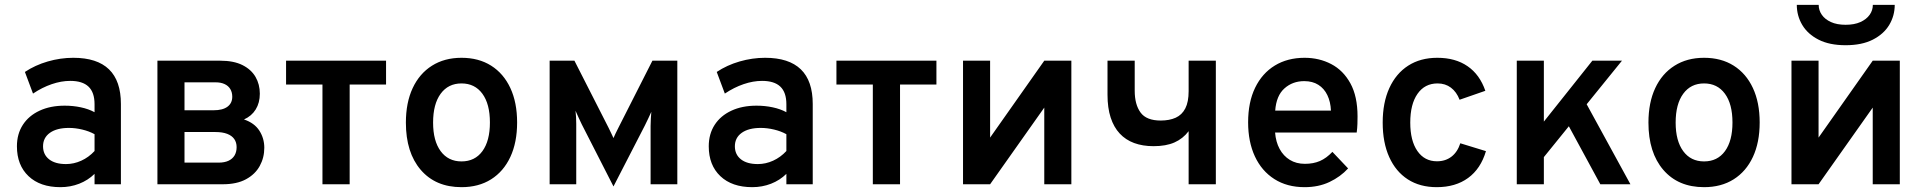

<svg xmlns="http://www.w3.org/2000/svg" viewBox="-20 -762 7956 794"><path d="M230 12Q146 12 98 -33.5Q50 -79 50 -157Q50 -208 74.5 -245.8Q99 -283.5 143.5 -304.2Q188 -325 247.5 -325Q282.5 -325 314.2 -318.2Q346 -311.5 371 -298V-331Q371 -380 346 -403.8Q321 -427.5 270.5 -427.5Q233.5 -427.5 194 -414Q154.5 -400.5 116.5 -375L83 -464.5Q125 -492.5 177.5 -507.8Q230 -523 283 -523Q381.5 -523 430.8 -475.2Q480 -427.5 480 -332V0H371V-43Q344 -16.5 307.5 -2.2Q271 12 230 12ZM253 -83.5Q285.5 -83.5 316.2 -97.5Q347 -111.5 371 -137.5V-207Q348.5 -219.5 320.2 -226.2Q292 -233 265 -233Q215 -233 186.5 -212.8Q158 -192.5 158 -157Q158 -123 183 -103.2Q208 -83.5 253 -83.5Z M631 0V-511H891Q946.5 -511 982.8 -492.8Q1019 -474.5 1036.8 -443.8Q1054.5 -413 1054.5 -374.5Q1054.5 -337 1037.5 -309.5Q1020.5 -282 989 -268Q1032 -253.5 1052.5 -221.8Q1073 -190 1073 -151Q1073 -110 1054.2 -75.8Q1035.5 -41.5 997.5 -20.8Q959.5 0 901 0ZM743 -89.5H884Q908.5 -89.5 925 -97.2Q941.5 -105 950 -119.2Q958.5 -133.5 958.5 -153.5Q958.5 -173 948.8 -187Q939 -201 919.5 -208.5Q900 -216 871 -216H743ZM743 -306H863.5Q901 -306 920.8 -320.8Q940.5 -335.5 940.5 -362Q940.5 -380 932.5 -393.5Q924.5 -407 909 -414.2Q893.5 -421.5 872 -421.5H743Z M1313.5 0V-412.5H1163V-511H1576.5V-412.5H1426V0Z M1888.5 12Q1781.5 12 1720 -59.5Q1658.5 -131 1658.5 -255Q1658.5 -337.5 1686.5 -397.5Q1714.5 -457.5 1766.2 -490.2Q1818 -523 1888.5 -523Q1959.5 -523 2011 -490.5Q2062.5 -458 2090.5 -398Q2118.5 -338 2118.5 -255.5Q2118.5 -173 2090.5 -113Q2062.5 -53 2011 -20.5Q1959.5 12 1888.5 12ZM1888.5 -94.5Q1944 -94.5 1975 -137Q2006 -179.5 2006 -255.5Q2006 -332 1974.8 -374.5Q1943.5 -417 1888.5 -417Q1833.5 -417 1802.2 -374.2Q1771 -331.5 1771 -255Q1771 -179.5 1802.2 -137Q1833.5 -94.5 1888.5 -94.5Z M2517 9 2386 -247.5Q2379.5 -261 2373 -275Q2366.5 -289 2360 -304Q2361.5 -292.5 2362.2 -278Q2363 -263.5 2363 -250V0H2253V-511H2355.5L2497 -233Q2503.5 -219.5 2508.5 -209.2Q2513.5 -199 2517 -191Q2520.5 -199 2525.2 -209.2Q2530 -219.5 2537 -233L2678 -511H2781V0H2670.5V-241Q2670.5 -255 2671.5 -271.5Q2672.5 -288 2673.5 -299.5Q2667 -285 2660.2 -270.8Q2653.5 -256.5 2646.5 -242.5Z M3091 12Q3007 12 2959 -33.5Q2911 -79 2911 -157Q2911 -208 2935.5 -245.8Q2960 -283.5 3004.5 -304.2Q3049 -325 3108.5 -325Q3143.5 -325 3175.2 -318.2Q3207 -311.5 3232 -298V-331Q3232 -380 3207 -403.8Q3182 -427.5 3131.5 -427.5Q3094.5 -427.5 3055 -414Q3015.5 -400.5 2977.5 -375L2944 -464.5Q2986 -492.5 3038.5 -507.8Q3091 -523 3144 -523Q3242.5 -523 3291.8 -475.2Q3341 -427.5 3341 -332V0H3232V-43Q3205 -16.5 3168.5 -2.2Q3132 12 3091 12ZM3114 -83.5Q3146.5 -83.5 3177.2 -97.5Q3208 -111.5 3232 -137.5V-207Q3209.5 -219.5 3181.2 -226.2Q3153 -233 3126 -233Q3076 -233 3047.5 -212.8Q3019 -192.5 3019 -157Q3019 -123 3044 -103.2Q3069 -83.5 3114 -83.5Z M3589.5 0V-412.5H3439V-511H3852.5V-412.5H3702V0Z M3962.5 0V-511H4074.5V-193L4298.5 -511H4410.5V0H4298.5V-317L4074.5 0Z M4895.5 0V-219.5Q4872 -188.5 4837 -173Q4802 -157.5 4750.5 -157.5Q4705.5 -157.5 4670.2 -170.5Q4635 -183.5 4610.5 -209.8Q4586 -236 4573 -276Q4560 -316 4560 -370V-511H4672.5V-387Q4672.5 -329.5 4696.8 -296.5Q4721 -263.5 4780 -263.5Q4816 -263.5 4842 -275.2Q4868 -287 4881.8 -313.8Q4895.5 -340.5 4895.5 -385V-511H5008V0Z M5375 12Q5302.5 12 5250 -21.5Q5197.5 -55 5169.5 -115.2Q5141.5 -175.5 5141.5 -256Q5141.5 -339.5 5170.5 -399.2Q5199.5 -459 5252 -491Q5304.5 -523 5375 -523Q5435.5 -523 5485.2 -497Q5535 -471 5564.5 -417.2Q5594 -363.5 5594 -280.5Q5594 -267.5 5593.5 -249.8Q5593 -232 5590.5 -214H5253Q5256 -175 5271.8 -146Q5287.5 -117 5314 -100.8Q5340.5 -84.5 5376.5 -84.5Q5411.5 -84.5 5438.5 -96.2Q5465.5 -108 5490 -134L5555 -65.5Q5523.5 -31 5478.2 -9.5Q5433 12 5375 12ZM5253.5 -304.5H5484Q5482.5 -341 5469.2 -368.5Q5456 -396 5432 -411.2Q5408 -426.5 5373.5 -426.5Q5325.5 -426.5 5291.8 -396.5Q5258 -366.5 5253.5 -304.5Z M5921.5 12Q5852 12 5802 -20.2Q5752 -52.5 5725 -112.5Q5698 -172.5 5698 -255Q5698 -337.5 5725.5 -397.8Q5753 -458 5803.5 -490.5Q5854 -523 5924 -523Q5998.5 -523 6049 -488.2Q6099.5 -453.5 6122.5 -386.5L6016 -349.5Q6003.5 -382 5980.2 -399.5Q5957 -417 5925 -417Q5872 -417 5842 -374Q5812 -331 5812 -255Q5812 -180 5841.5 -137.5Q5871 -95 5922.5 -95Q5957.5 -95 5982.5 -114.2Q6007.5 -133.5 6019 -169.5L6125 -137Q6103.5 -64 6051.2 -26Q5999 12 5921.5 12Z M6327 -66V-212L6565 -511H6687.5ZM6252.5 0V-511H6364.5V0ZM6598 0 6445 -282 6518.5 -373 6722.5 0Z M7027 12Q6920 12 6858.5 -59.5Q6797 -131 6797 -255Q6797 -337.5 6825 -397.5Q6853 -457.5 6904.8 -490.2Q6956.5 -523 7027 -523Q7098 -523 7149.5 -490.5Q7201 -458 7229 -398Q7257 -338 7257 -255.5Q7257 -173 7229 -113Q7201 -53 7149.5 -20.5Q7098 12 7027 12ZM7027 -94.5Q7082.5 -94.5 7113.5 -137Q7144.5 -179.5 7144.5 -255.5Q7144.5 -332 7113.2 -374.5Q7082 -417 7027 -417Q6972 -417 6940.8 -374.2Q6909.5 -331.5 6909.5 -255Q6909.5 -179.5 6940.8 -137Q6972 -94.5 7027 -94.5Z M7388.5 0V-511H7500.5V-193L7724.5 -511H7836.5V0H7724.5V-317L7500.5 0ZM7612.5 -575Q7545.5 -575 7500.5 -598Q7455.5 -621 7433 -659Q7410.5 -697 7410.5 -742H7501Q7501 -719.5 7514 -700.8Q7527 -682 7551.8 -670.8Q7576.5 -659.5 7612.5 -659.5Q7648.5 -659.5 7673.5 -670.8Q7698.5 -682 7711.8 -700.8Q7725 -719.5 7725 -742H7815.5Q7815.5 -697 7792.8 -659Q7770 -621 7724.8 -598Q7679.5 -575 7612.5 -575Z"/></svg>

Font: Overpass SemiBold
Style: Regular
Weight: 600
Designer: Delve Withrington, Dave Bailey, Thomas Jockin
Foundry: Delve Fonts LLC
Version: Version 4.000